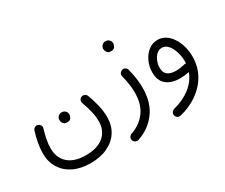

<svg xmlns="http://www.w3.org/2000/svg" viewBox="-127 -890 1784 1520"><g transform="rotate(-30 765.0 -129.5)"><path d="M351.6 244.1Q261.7 244.1 196 212.2Q130.4 180.2 94.7 122.8Q59.1 65.4 59.1 -10.7Q59.1 -57.1 68.4 -106.4Q77.6 -155.8 92.8 -205.1Q98.1 -219.2 112.1 -225.6Q126 -231.9 139.6 -226.6Q153.8 -221.7 160.4 -208Q167 -194.3 161.6 -179.7Q148.9 -137.2 140.6 -95.7Q132.3 -54.2 132.3 -16.6Q132.3 71.8 188.5 121.3Q244.6 170.9 349.6 170.9Q454.6 170.9 512.5 121.8Q570.3 72.8 570.3 -12.7Q570.3 -57.1 559.1 -103.3Q547.9 -149.4 529.3 -200.7Q523.4 -215.3 529.5 -229.2Q535.6 -243.2 549.3 -248.5Q563.5 -253.9 577.4 -248Q591.3 -242.2 597.2 -228Q617.7 -173.8 631.1 -117.9Q644.5 -62 644.5 -6.8Q644.5 68.4 608.6 124.8Q572.8 181.2 506.8 212.6Q440.9 244.1 351.6 244.1ZM304.7 -176.8Q304.7 -193.4 317.1 -206.8Q329.6 -220.2 350.1 -220.2Q364.3 -220.2 373.8 -214.4Q383.3 -208.5 388.7 -200.2Q396 -189 396 -176.3Q396 -162.1 386.5 -145.5Q377 -128.9 349.6 -128.9Q331.5 -128.9 321.8 -137.2Q312 -145.5 308.1 -156.2Q304.7 -168.5 304.7 -176.8Z M930.7 -270.5Q948.2 -277.3 961.9 -268.3Q975.6 -259.3 979 -245.6Q1003.4 -151.9 1003.4 -68.4Q1003.4 65.4 939.2 151.6Q875 237.8 768.6 273.4Q752.4 278.3 739.3 270.5Q726.1 262.7 722.2 249.5Q717.3 232.4 725.1 220Q732.9 207.5 745.1 203.6Q831.1 174.3 881.1 107.4Q931.2 40.5 931.2 -68.4Q931.2 -104.5 925.3 -144.3Q919.4 -184.1 908.2 -227.1Q903.8 -243.7 911.9 -255.1Q919.9 -266.6 930.7 -270.5ZM886.7 -490.7Q886.7 -507.3 899.2 -520.8Q911.6 -534.2 932.1 -534.2Q946.3 -534.2 955.8 -528.3Q965.3 -522.5 970.7 -514.2Q978 -502.9 978 -490.2Q978 -476.1 968.5 -459.5Q959 -442.9 931.6 -442.9Q913.6 -442.9 903.8 -451.2Q894 -459.5 890.1 -470.2Q886.7 -482.4 886.7 -490.7Z M1293 -337.4Q1334 -337.4 1366.7 -315.7Q1399.4 -293.9 1422.4 -257.6Q1445.3 -221.2 1457.3 -176.8Q1469.2 -132.3 1469.2 -86.4Q1469.2 6.8 1426.8 80.8Q1384.3 154.8 1312.3 204.1Q1240.2 253.4 1151.9 273.4Q1137.2 276.9 1124.5 268.1Q1111.8 259.3 1108.9 244.6Q1106 229.5 1115 217.3Q1124 205.1 1138.2 201.2Q1229.5 177.7 1293 127.7Q1356.4 77.6 1382.3 7.3Q1339.8 16.6 1300.8 16.6Q1221.2 16.6 1175.5 -20.8Q1129.9 -58.1 1129.9 -135.3Q1129.9 -185.5 1150.9 -231.9Q1171.9 -278.3 1208.7 -307.9Q1245.6 -337.4 1293 -337.4ZM1198.7 -137.7Q1198.7 -91.3 1225.8 -71.5Q1252.9 -51.8 1300.3 -51.8Q1320.8 -51.8 1341.8 -54.9Q1362.8 -58.1 1383.3 -63Q1390.1 -64.9 1397.5 -63.5Q1397.9 -73.7 1397.9 -84Q1397.9 -112.8 1391.1 -144.5Q1384.3 -176.3 1370.8 -203.9Q1357.4 -231.4 1337.6 -248.8Q1317.9 -266.1 1291.5 -266.1Q1264.2 -266.1 1243.2 -246.3Q1222.2 -226.6 1210.4 -196.8Q1198.7 -167 1198.7 -137.7Z"/></g></svg>

Font: Mikhak Regular
Style: Regular
Weight: 400
Designer: Amin Abedi
Version: Version 3.3